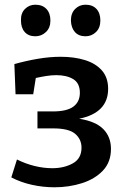

<svg xmlns="http://www.w3.org/2000/svg" viewBox="-20 -784 531 815"><path d="M211 11Q163 11 115.5 0.5Q68 -10 28 -31L52 -107Q88 -89 126.5 -79.5Q165 -70 202 -70Q252 -70 289 -90.5Q326 -111 326 -157Q326 -193 299 -216Q272 -239 206 -239H139V-311H204Q264 -311 291.5 -331.5Q319 -352 319 -390Q319 -431 291 -448Q263 -465 219 -465Q199 -465 177 -461.5Q155 -458 132 -453L121 -384H46L41 -512Q91 -526 141 -534.5Q191 -543 238 -543Q295 -543 340.5 -529Q386 -515 412.5 -485Q439 -455 439 -407Q439 -305 316 -280Q386 -269 418.5 -236Q451 -203 451 -152Q451 -96 417 -60Q383 -24 328 -6.5Q273 11 211 11ZM343 -630Q314 -630 298 -648Q282 -666 281 -697Q281 -728 299 -746Q317 -764 343 -764Q373 -764 389.5 -746Q406 -728 406 -697Q406 -666 387.5 -648Q369 -630 343 -630ZM130 -630Q101 -630 85 -648Q69 -666 69 -697Q68 -728 86 -746Q104 -764 130 -764Q160 -764 177 -746Q194 -728 194 -697Q194 -666 175 -648Q156 -630 130 -630Z"/></svg>

Font: Bitter SemiBold
Style: Regular
Weight: 600
Designer: Sol Matas, and Bitter project Authors
Foundry: Sol Matas
Version: Version 2.001